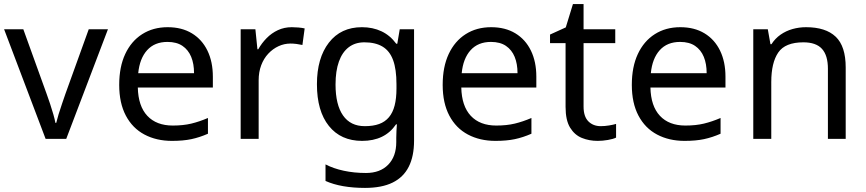

<svg xmlns="http://www.w3.org/2000/svg" viewBox="-20 -679 4237 939"><path d="M203 0 0 -536H94L208 -220Q216 -198 225 -171Q234 -144 241 -119.5Q248 -95 251 -78H255Q259 -95 266.5 -120Q274 -145 283.5 -172Q293 -199 300 -220L414 -536H508L304 0Z M800 -546Q869 -546 918.5 -516Q968 -486 994.5 -431.5Q1021 -377 1021 -304V-251H654Q656 -160 700.5 -112.5Q745 -65 825 -65Q876 -65 915.5 -74.5Q955 -84 997 -102V-25Q956 -7 916 1.5Q876 10 821 10Q745 10 686.5 -21Q628 -52 595.5 -113.5Q563 -175 563 -264Q563 -352 592.5 -415Q622 -478 675.5 -512Q729 -546 800 -546ZM799 -474Q736 -474 699.5 -433.5Q663 -393 656 -321H929Q929 -367 915 -401Q901 -435 872.5 -454.5Q844 -474 799 -474Z M1407 -546Q1422 -546 1439.5 -544.5Q1457 -543 1470 -540L1459 -459Q1446 -462 1430.5 -464Q1415 -466 1401 -466Q1370 -466 1342 -453Q1314 -440 1292 -416.5Q1270 -393 1257.5 -360Q1245 -327 1245 -286V0H1157V-536H1229L1239 -438H1243Q1260 -468 1284 -492.5Q1308 -517 1339 -531.5Q1370 -546 1407 -546Z M1750 -546Q1803 -546 1845.5 -526Q1888 -506 1918 -465H1923L1935 -536H2005V9Q2005 85 1979 136.5Q1953 188 1900 214Q1847 240 1765 240Q1707 240 1658.5 231.5Q1610 223 1572 206V125Q1610 145 1661 156Q1712 167 1770 167Q1839 167 1878.5 126.5Q1918 86 1918 16V-5Q1918 -17 1919 -39.5Q1920 -62 1921 -71H1917Q1889 -30 1847.5 -10Q1806 10 1751 10Q1647 10 1588.5 -63Q1530 -136 1530 -267Q1530 -395 1588.5 -470.5Q1647 -546 1750 -546ZM1762 -472Q1717 -472 1685.5 -448Q1654 -424 1637.5 -378Q1621 -332 1621 -266Q1621 -167 1657.5 -114.5Q1694 -62 1764 -62Q1805 -62 1834 -72.5Q1863 -83 1882 -105.5Q1901 -128 1910 -163Q1919 -198 1919 -246V-267Q1919 -340 1902.5 -385Q1886 -430 1851 -451Q1816 -472 1762 -472Z M2382 -546Q2451 -546 2500.5 -516Q2550 -486 2576.5 -431.5Q2603 -377 2603 -304V-251H2236Q2238 -160 2282.5 -112.5Q2327 -65 2407 -65Q2458 -65 2497.5 -74.5Q2537 -84 2579 -102V-25Q2538 -7 2498 1.5Q2458 10 2403 10Q2327 10 2268.5 -21Q2210 -52 2177.5 -113.5Q2145 -175 2145 -264Q2145 -352 2174.5 -415Q2204 -478 2257.5 -512Q2311 -546 2382 -546ZM2381 -474Q2318 -474 2281.5 -433.5Q2245 -393 2238 -321H2511Q2511 -367 2497 -401Q2483 -435 2454.5 -454.5Q2426 -474 2381 -474Z M2918 -62Q2938 -62 2959 -65.5Q2980 -69 2993 -73V-6Q2979 1 2953 5.5Q2927 10 2903 10Q2861 10 2825.5 -4.5Q2790 -19 2768 -55Q2746 -91 2746 -156V-468H2670V-510L2747 -545L2782 -659H2834V-536H2989V-468H2834V-158Q2834 -109 2857.5 -85.5Q2881 -62 2918 -62Z M3307 -546Q3376 -546 3425.5 -516Q3475 -486 3501.5 -431.5Q3528 -377 3528 -304V-251H3161Q3163 -160 3207.5 -112.5Q3252 -65 3332 -65Q3383 -65 3422.5 -74.5Q3462 -84 3504 -102V-25Q3463 -7 3423 1.5Q3383 10 3328 10Q3252 10 3193.5 -21Q3135 -52 3102.5 -113.5Q3070 -175 3070 -264Q3070 -352 3099.5 -415Q3129 -478 3182.5 -512Q3236 -546 3307 -546ZM3306 -474Q3243 -474 3206.5 -433.5Q3170 -393 3163 -321H3436Q3436 -367 3422 -401Q3408 -435 3379.5 -454.5Q3351 -474 3306 -474Z M3922 -546Q4018 -546 4067 -499.5Q4116 -453 4116 -349V0H4029V-343Q4029 -408 4000 -440Q3971 -472 3909 -472Q3820 -472 3786 -422Q3752 -372 3752 -278V0H3664V-536H3735L3748 -463H3753Q3771 -491 3797.5 -509.5Q3824 -528 3856 -537Q3888 -546 3922 -546Z"/></svg>

Font: umalayalam15
Style: Book
Weight: 400
Designer: Jelle Bosma - Monotype Design Team
Foundry: Monotype Imaging Inc.
Version: Version 2.003